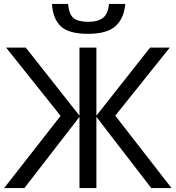

<svg xmlns="http://www.w3.org/2000/svg" viewBox="-20 -956 894 976"><path d="M617 -936Q610 -861 566.5 -822.5Q523 -784 428 -784Q330 -784 289.5 -822Q249 -860 244 -936H326Q331 -882 354.5 -863.5Q378 -845 430 -845Q476 -845 502.5 -864.5Q529 -884 534 -936ZM288 -367 11 -714H111L384 -368V-714H470V-368L743 -714H843L566 -368L852 0H749L470 -362V0H384V-362L104 0H1Z"/></svg>

Font: Noto Sans
Style: Regular
Weight: 400
Designer: Monotype Design Team
Foundry: Monotype Imaging Inc.
Version: Version 2.007